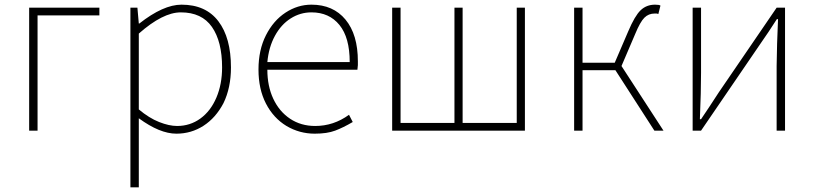

<svg xmlns="http://www.w3.org/2000/svg" viewBox="-20 -560 3490 823"><path d="M105 -527H406V-494H141V0H105Z M539 -527H569L575 -459H577Q680 -540 758 -540Q862 -540 916 -469Q970 -398 970 -271Q970 -184 938 -118Q905 -55 852.5 -21Q800 13 736 13Q665 13 575 -53V46V243H539ZM932 -271Q932 -382 888.5 -444.5Q845 -507 755 -507Q678 -507 575 -416V-91Q619 -54 662 -37Q705 -20 739 -20Q795 -20 839 -52Q883 -84 907.5 -141.5Q932 -199 932 -271Z M1208 -20Q1152 -54 1120 -116Q1088 -178 1088 -262Q1088 -346 1120 -409Q1152 -472 1204 -506Q1256 -540 1315 -540Q1408 -540 1461 -476Q1514 -412 1514 -297V-281Q1514 -275 1512 -261H1126Q1126 -191 1151.5 -136.5Q1177 -82 1223.5 -51Q1270 -20 1331 -20Q1410 -20 1476 -68L1492 -37Q1451 -13 1416.5 0Q1382 13 1329 13Q1264 13 1208 -20ZM1315 -507Q1267 -507 1226 -481Q1185 -455 1158.5 -406.5Q1132 -358 1126 -294H1479Q1479 -399 1435 -453Q1391 -507 1315 -507Z M1661 -527H1697V-33H1928V-527H1963V-33H2195V-527H2230V0H1661Z M2441 -527H2477V-291H2615L2673 -426Q2701 -492 2726 -516Q2751 -540 2788 -540Q2806 -540 2811 -536L2802 -500Q2796 -502 2795 -502H2786Q2760 -502 2742 -484Q2724 -466 2703 -415L2644 -277L2824 0H2785L2618 -259H2477V0H2441Z M2949 -527H2985V-249Q2985 -167 2980 -49H2985Q3017 -96 3061 -164L3309 -527H3345V0H3309V-277Q3309 -303 3311 -373L3315 -478H3310Q3277 -426 3233 -363L2985 0H2949Z"/></svg>

Font: Merged Yaku Han JP Thin
Style: Regular
Weight: 250
Designer: Ryoko NISHIZUKA 西塚涼子 (kana, bopomofo & ideographs); Paul D. Hunt (Latin, Greek & Cyrillic); Sandoll Communications 산돌커뮤니
Foundry: Adobe
Version: Version 2.004